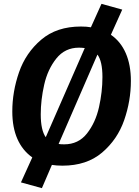

<svg xmlns="http://www.w3.org/2000/svg" viewBox="-20 -846 722 999"><path d="M661 -425Q661 -321 626 -220.5Q591 -120 511 -52Q431 16 305 16Q274 16 250 12L198 133L89 103L148 -27Q97 -63 70.5 -123Q44 -183 44 -266Q44 -369 79 -470Q114 -571 194.5 -639.5Q275 -708 401 -708Q432 -708 453 -704L508 -826L616 -796L557 -665Q608 -630 634.5 -569Q661 -508 661 -425ZM192 -251Q192 -169 218 -132L421 -596Q403 -598 391 -598Q318 -598 273 -541.5Q228 -485 210 -405.5Q192 -326 192 -251ZM513 -445Q513 -527 487 -562L285 -97Q294 -95 314 -95Q388 -95 432.5 -151.5Q477 -208 495 -288Q513 -368 513 -445Z"/></svg>

Font: Fira Sans SemiBold
Style: Italic
Weight: 600
Italic angle: -8°
Designer: bBox Type GmbH & Carrois Corporate GbR & Edenspiekermann AG
Foundry: bBox Type GmbH & Carrois Corporate GbR & Edenspiekermann AG
Version: Version 4.301